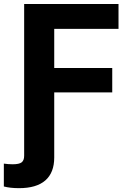

<svg xmlns="http://www.w3.org/2000/svg" viewBox="-60 -748 666 980"><path d="M-40.4 203.8V87.1Q-28.9 88.7 -17.8 89.6Q-6.6 90.5 4.2 90.5Q38.1 90.5 50.7 80.5Q63.3 70.5 63.3 47.2V-62.5H216.8V55.8Q216.8 133.3 171.4 172.9Q126.1 212.4 37.1 212.4Q14.4 212.4 -5.3 210.2Q-25 207.9 -40.4 203.8ZM63.3 0V-727.5H544.9V-600.8H216.8V-400.8H512.9V-276.4H216.8V0Z"/></svg>

Font: Inter
Style: Regular
Weight: 400
Designer: Rasmus Andersson
Foundry: rsms
Version: Version 4.000;git-8c9346024